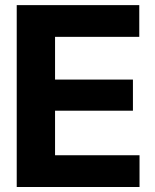

<svg xmlns="http://www.w3.org/2000/svg" viewBox="-20 -748 620 768"><path d="M46.9 0V-727.5H537.1V-600.6H200.2V-429.7H511.7V-305.2H200.2V-127H538.1V0Z"/></svg>

Font: Inter Tight
Style: Bold
Weight: 700
Designer: Rasmus Andersson
Foundry: rsms
Version: Version 3.004; ttfautohint (v1.8.4.7-5d5b)